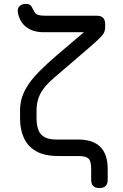

<svg xmlns="http://www.w3.org/2000/svg" viewBox="-20 -784 628 977"><path d="M486 173C514 173 528 159 528 131C528 131 528 76 528 76C528 76 528 76 528 76C528 26 515.5 -11.5 490.5 -36.5C465.5 -61.5 428 -74 378 -74C378 -74 265 -74 265 -74C265 -74 265 -74 265 -74C241.5 -74 222.5 -78 208 -85.5C193.5 -93 182.5 -105 176 -121C169.5 -136.5 166 -157 166 -182C166 -182 166 -221 166 -221C166 -221 166 -221 166 -221C166 -247 170 -270 177.5 -289.5C185 -309 196 -327 210 -343.5C224 -360 241 -376.5 260.5 -393C280 -409.5 301.5 -427.5 325 -448C325 -448 440 -547 440 -547C440 -547 440 -547 440 -547C461.5 -565.5 477.5 -580 488 -591C498.5 -601.5 506 -611 509.5 -618.5C513 -626 515 -634.5 515 -643C515 -643 515 -662 515 -662C515 -662 515 -662 515 -662C515 -690 501 -704 473 -704C473 -704 211 -704 211 -704C211 -704 211 -704 211 -704C194.5 -704 182.5 -705.5 174 -708C165.5 -710.5 159 -716 155 -724C155 -724 155 -724 155 -724C149 -736 143.5 -745.5 139 -753C134 -760.5 125 -764 112 -764C112 -764 112 -764 112 -764C97.5 -764 86.5 -760 79 -752.5C71.5 -745 68.5 -734 71 -720C71 -720 71 -720 71 -720C77 -687.5 91.5 -663 114 -646C136.5 -628.5 166.5 -620 205 -620C205 -620 407 -620 407 -620C407 -620 267 -501 267 -501C267 -501 267 -501 267 -501C234 -472.5 206 -446.5 182.5 -423C159 -399.5 139.5 -376.5 125 -355C110.5 -333.5 99.5 -311.5 92.5 -290C85.5 -268.5 82 -245.5 82 -221C82 -221 82 -181 82 -181C82 -181 82 -181 82 -181C82 -145.5 88 -113 100.5 -84.5C113 -55.5 133.5 -32.5 162 -15.5C190.5 1.5 229.5 10 279 10C279 10 378 10 378 10C378 10 378 10 378 10C404 10 421.5 14.5 430.5 23C439.5 31.5 444 49.5 444 76C444 76 444 131 444 131C444 131 444 131 444 131C444 159 458 173 486 173C486 173 486 173 486 173Z"/></svg>

Font: Jura-Fortis-Bold
Style: Bold
Weight: 500
Designer: Daniel Johnson, Alexei Vanyashin, Mirko Velimirovic
Foundry: Daniel Johnson
Version: ""